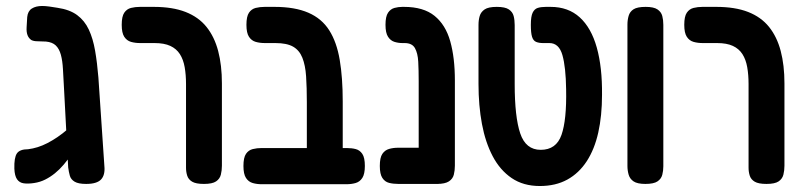

<svg xmlns="http://www.w3.org/2000/svg" viewBox="-20 -606 2685 642"><path d="M268 9Q242 9 229.5 1.5Q217 -6 213.5 -18.5Q210 -31 208 -46L194 -311Q192 -346 190.5 -374.5Q189 -403 183.5 -423Q178 -443 166.5 -454Q155 -465 134 -467Q118 -468 105.5 -468Q93 -468 85 -472Q76 -478 72 -488.5Q68 -499 69 -515L71 -549Q73 -569 86.5 -577.5Q100 -586 121 -586Q132 -586 146 -584Q160 -582 172 -580Q213 -574 238 -555.5Q263 -537 277 -507Q291 -477 298 -436.5Q305 -396 309 -347L329 -51Q332 -21 318 -6Q304 9 268 9ZM94 6Q74 9 59.5 7Q45 5 37 -6.5Q29 -18 28 -42Q27 -79 36.5 -93Q46 -107 74 -107Q90 -109 106 -114Q122 -119 138.5 -127.5Q155 -136 172 -147.5Q189 -159 207.5 -175Q226 -191 247 -211L248 -134Q234 -112 220.5 -92Q207 -72 193 -55.5Q179 -39 163.5 -26.5Q148 -14 131 -5.5Q114 3 94 6Z M662 9Q635 9 622.5 1.5Q610 -6 606 -18.5Q602 -31 602 -45V-325Q602 -356 597.5 -381.5Q593 -407 581.5 -425Q570 -443 549.5 -452.5Q529 -462 497 -462H449Q432 -462 418 -466Q404 -470 395.5 -483Q387 -496 387 -523Q387 -551 395.5 -563.5Q404 -576 418 -579.5Q432 -583 448 -583H494Q557 -583 600.5 -566Q644 -549 670.5 -516Q697 -483 709.5 -435.5Q722 -388 722 -327V-52Q722 -36 718.5 -22Q715 -8 702.5 0.5Q690 9 662 9Z M1066 10Q1040 10 1027 2.5Q1014 -5 1010 -18Q1006 -31 1006 -45V-264Q1006 -314 1003.5 -351Q1001 -388 991 -413Q981 -438 960 -450Q939 -462 901 -462H866Q849 -462 835 -466Q821 -470 812.5 -483Q804 -496 804 -523Q804 -551 812.5 -563.5Q821 -576 835 -579.5Q849 -583 865 -583H898Q966 -583 1011 -563.5Q1056 -544 1081 -504.5Q1106 -465 1116 -405.5Q1126 -346 1126 -267V-52Q1126 -35 1122.5 -21Q1119 -7 1106.5 1.5Q1094 10 1066 10ZM855 10Q839 10 825 6Q811 2 802.5 -11Q794 -24 794 -51Q794 -79 802.5 -91.5Q811 -104 825 -107.5Q839 -111 855 -111H1139Q1156 -111 1169.5 -107.5Q1183 -104 1191.5 -91.5Q1200 -79 1200 -51Q1200 -24 1191.5 -11Q1183 2 1169 6Q1155 10 1138 10Z M1441 9Q1414 9 1401 1.5Q1388 -6 1384 -18.5Q1380 -31 1380 -45V-334Q1380 -371 1378.5 -399.5Q1377 -428 1367.5 -445Q1358 -462 1333 -462H1326Q1312 -462 1299 -466Q1286 -470 1277.5 -483Q1269 -496 1269 -523Q1269 -551 1277.5 -563.5Q1286 -576 1299 -579.5Q1312 -583 1325 -583H1331Q1396 -583 1433 -553Q1470 -523 1485.5 -468Q1501 -413 1501 -337V-52Q1501 -36 1497.5 -22Q1494 -8 1481 0.5Q1468 9 1441 9ZM1312 9Q1295 9 1281 5.5Q1267 2 1258.5 -11Q1250 -24 1250 -51Q1250 -79 1258.5 -91.5Q1267 -104 1281 -108Q1295 -112 1311 -112H1447L1446 9Z M1785 16Q1730 16 1691 -10.5Q1652 -37 1627.5 -83.5Q1603 -130 1591.5 -191.5Q1580 -253 1580 -325V-523Q1580 -539 1584 -552.5Q1588 -566 1600.5 -574.5Q1613 -583 1641 -583Q1669 -583 1681.5 -574.5Q1694 -566 1697.5 -552.5Q1701 -539 1701 -522V-325Q1701 -215 1719.5 -160Q1738 -105 1788 -105Q1840 -105 1857.5 -155Q1875 -205 1873 -307Q1872 -382 1860.5 -422Q1849 -462 1817 -462H1796Q1782 -462 1772.5 -466Q1763 -470 1759 -483Q1755 -496 1755 -523Q1755 -551 1761 -563.5Q1767 -576 1778 -579.5Q1789 -583 1805 -583H1821Q1880 -583 1918.5 -548Q1957 -513 1975.5 -447Q1994 -381 1993 -289Q1993 -219 1980.5 -163Q1968 -107 1942 -67Q1916 -27 1877 -5.5Q1838 16 1785 16Z M2138 9Q2111 9 2098.5 0.5Q2086 -8 2082 -22Q2078 -36 2078 -51V-524Q2078 -539 2082 -553Q2086 -567 2098.5 -575Q2111 -583 2139 -583Q2166 -583 2178.5 -574.5Q2191 -566 2194.5 -552.5Q2198 -539 2198 -523V-50Q2198 -35 2194.5 -21.5Q2191 -8 2178.5 0.5Q2166 9 2138 9Z M2543 9Q2516 9 2503.5 1.5Q2491 -6 2487 -18.5Q2483 -31 2483 -45V-325Q2483 -356 2478.5 -381.5Q2474 -407 2462.5 -425Q2451 -443 2430.5 -452.5Q2410 -462 2378 -462H2330Q2313 -462 2299 -466Q2285 -470 2276.5 -483Q2268 -496 2268 -523Q2268 -551 2276.5 -563.5Q2285 -576 2299 -579.5Q2313 -583 2329 -583H2375Q2438 -583 2481.5 -566Q2525 -549 2551.5 -516Q2578 -483 2590.5 -435.5Q2603 -388 2603 -327V-52Q2603 -36 2599.5 -22Q2596 -8 2583.5 0.5Q2571 9 2543 9Z"/></svg>

Font: Fredoka Condensed Medium
Style: Regular
Weight: 500
Width: 3
Designer: Ben Nathan
Foundry: Milena B. Brandão, Ben Nathan
Version: Version 2.001